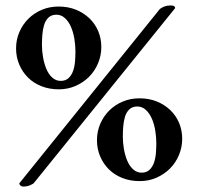

<svg xmlns="http://www.w3.org/2000/svg" viewBox="-20 -665 725 705"><path d="M484 -274Q466 -274 455 -263.5Q444 -253 439 -236.5Q434 -220 432.5 -200.5Q431 -181 431 -163Q431 -141 435 -118Q439 -95 447 -75.5Q455 -56 468.5 -43.5Q482 -31 500 -31Q518 -31 529 -41.5Q540 -52 545.5 -68Q551 -84 552.5 -103Q554 -122 554 -140Q554 -162 550 -186Q546 -210 537.5 -229.5Q529 -249 515.5 -261.5Q502 -274 484 -274ZM187 -611Q169 -611 158 -600.5Q147 -590 142 -573.5Q137 -557 135.5 -537.5Q134 -518 134 -500Q134 -478 138 -455Q142 -432 150 -412.5Q158 -393 171.5 -380.5Q185 -368 203 -368Q221 -368 232 -378.5Q243 -389 248.5 -405Q254 -421 255.5 -440Q257 -459 257 -477Q257 -499 253 -523Q249 -547 240.5 -566.5Q232 -586 218.5 -598.5Q205 -611 187 -611ZM195 -641Q230 -641 258.5 -629.5Q287 -618 308 -598Q329 -578 340.5 -551Q352 -524 352 -492Q352 -461 340 -432.5Q328 -404 307 -383Q286 -362 257.5 -349.5Q229 -337 196 -337Q161 -337 132 -348.5Q103 -360 82.5 -380.5Q62 -401 50.5 -428.5Q39 -456 39 -487Q39 -519 51 -547Q63 -575 84 -596Q105 -617 133.5 -629Q162 -641 195 -641ZM106 5Q103 10 91 15Q79 20 66 20Q57 20 53 14Q51 11 51 8L567 -632Q573 -637 583.5 -641Q594 -645 607 -645Q623 -645 623 -635ZM492 -304Q527 -304 555.5 -292.5Q584 -281 605 -261Q626 -241 637.5 -214Q649 -187 649 -155Q649 -124 637 -95.5Q625 -67 604 -46Q583 -25 554.5 -12.5Q526 0 493 0Q458 0 429 -11.5Q400 -23 379.5 -43.5Q359 -64 347.5 -91.5Q336 -119 336 -150Q336 -182 348 -210Q360 -238 381 -259Q402 -280 430.5 -292Q459 -304 492 -304Z"/></svg>

Font: Vermiglione
Style: Bold
Weight: 700
Version: Version 1.000